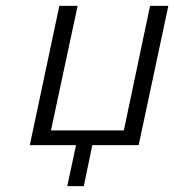

<svg xmlns="http://www.w3.org/2000/svg" viewBox="-20 -492 591 651"><path d="M81.1 0 181.2 -472.2H243.2L152.8 -49.8H399.9L488.8 -472.2H550.8L450.2 0H293L264.2 139.2H208L237.8 0Z"/></svg>

Font: CMU Bright
Style: Oblique
Weight: 500
Italic angle: -12°
Version: Version 0.7.0